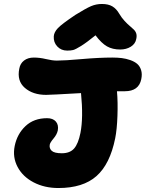

<svg xmlns="http://www.w3.org/2000/svg" viewBox="-20 -989 727 957"><path d="M314.9 -736.8Q284.7 -736.8 265.4 -757.6Q246.1 -778.3 248 -808.1Q249.5 -828.6 268.6 -848.9Q287.6 -869.1 356 -915Q408.2 -947.3 433.8 -958.3Q459.5 -969.2 487.8 -969.2Q520 -969.2 540 -957.3Q560.1 -945.3 574.2 -920.9Q585.9 -900.9 600.8 -884.8Q615.7 -868.7 626.5 -859.9Q637.2 -851.1 646.5 -842Q655.8 -833 659.2 -821.8Q662.6 -810.5 659.2 -794.9Q654.8 -770.5 632.1 -756.3Q609.4 -742.2 579.1 -742.2Q541 -742.2 513.4 -757.8Q485.8 -773.4 456.1 -813Q411.6 -776.9 384 -759.8Q356.4 -742.7 344.7 -739.7Q333 -736.8 314.9 -736.8ZM271 -51.8Q201.7 -51.8 147.5 -80.1Q93.3 -108.4 67.6 -157Q42 -205.6 53.2 -261.2Q65.4 -321.3 107.2 -360.6Q148.9 -399.9 214.8 -399.9Q243.7 -399.9 258.3 -383.3Q272.9 -366.7 268.1 -338.9Q263.7 -318.4 246.8 -298.6Q230 -278.8 228 -268.1Q224.6 -249.5 237.8 -237.3Q251 -225.1 288.1 -225.1Q328.6 -225.1 349.4 -248.8Q370.1 -272.5 380.9 -326.2Q396 -402.8 383.8 -524.9Q231 -516.1 210 -516.1Q144 -516.1 103.8 -551Q63.5 -585.9 76.2 -647Q80.6 -672.4 99.9 -687.3Q119.1 -702.1 148.9 -702.1Q177.7 -702.1 209.2 -694.6Q240.7 -687 263.2 -687Q302.7 -687 388.4 -694.6Q474.1 -702.1 540 -702.1Q565.4 -702.1 586.9 -699.5Q608.4 -696.8 629.4 -689.5Q650.4 -682.1 663.8 -670.7Q677.2 -659.2 683.3 -639.6Q689.5 -620.1 684.1 -594.2Q671.9 -534.2 602.1 -534.2H563Q567.9 -480 565.4 -411.6Q563 -343.3 554.2 -299.8Q528.3 -170.9 460.9 -111.3Q393.6 -51.8 271 -51.8Z"/></svg>

Font: Shantell Sans Irregular Bouncy
Style: Italic
Weight: 800
Italic angle: -11.31°
Designer: Stephen Nixon, Anya Danilova, Shantell Martin
Foundry: Arrow Type
Version: Version 1.006;[9816181b4]